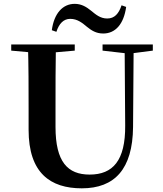

<svg xmlns="http://www.w3.org/2000/svg" viewBox="-20 -975 858 1013"><path d="M253.4 -815.6 277.5 -807.1C291.8 -851.6 316.3 -875.5 350.4 -875.5C389.2 -875.5 414.6 -853.5 439 -833.4C461.8 -815 486.5 -798.2 524.6 -798.2C589.1 -798.2 633.2 -848.3 645.6 -938.5L621.4 -947C606.4 -902.5 584.2 -877.4 545.7 -877.4C508.8 -877.4 484.7 -898.9 460 -919C437.2 -937.3 411.2 -954.7 374.1 -954.7C311 -954.7 265.1 -904.3 253.4 -815.6ZM411.6 18.6C585.3 18.6 679.8 -83.2 682 -304.3L685.2 -740.5H637.5L640.5 -312.5C641.9 -128 575.7 -53.9 453 -53.9C336.9 -53.9 272.9 -120.9 272.9 -305V-400.9C272.9 -515.1 272.9 -628.3 274.9 -740.5H127.5C130.9 -627.3 130.9 -513.1 130.9 -400.9V-290C130.9 -62.6 245.3 18.6 411.6 18.6ZM39.2 -707.9 191.8 -694.2H218.8L374.4 -707.9V-740.5H39.2ZM521.1 -707.9 646.5 -693.5H674.7L786.3 -707.9V-740.5H521.1Z"/></svg>

Font: Source Han Serif TW VF
Style: Regular
Weight: 250
Designer: Ryoko NISHIZUKA 西塚涼子 (kana & ideographs); Frank Grießhammer (Latin, Greek & Cyrillic); Wenlong ZHANG 张文龙 (bopomofo); San
Foundry: Adobe
Version: Version 2.002;hotconv 1.1.0;makeotfexe 2.6.0